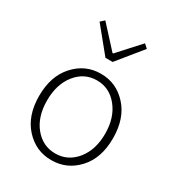

<svg xmlns="http://www.w3.org/2000/svg" viewBox="-179 -848 892 971"><g transform="rotate(30 267.5 -362.5)"><path d="M246.1 -573.2 128.9 -716.8 150.9 -736.8 265.1 -611.8H269L382.8 -736.8L404.8 -716.8L288.1 -573.2ZM267.1 -26.9Q340.3 -26.9 388.7 -85.9Q437 -145.5 437 -239.3Q437 -333 388.7 -393.1Q340.3 -453.1 267.1 -453.1Q193.8 -453.1 146 -393.6Q98.1 -334 98.1 -239.3Q98.1 -144.5 146 -85.9Q193.8 -27.3 267.1 -26.9ZM482.9 -239.3Q482.9 -123.5 420.4 -55.7Q357.9 12.2 267.6 12.2Q176.8 12.7 114.3 -55.7Q51.8 -124 51.8 -239.3Q51.8 -354.5 114.3 -423.3Q176.8 -492.2 267.6 -492.2Q358.4 -492.2 420.4 -423.8Q482.9 -355.5 482.9 -239.3Z"/></g></svg>

Font: SourceSansPro-Light
Style: Regular
Weight: 300
Designer: Paul D. Hunt
Foundry: Adobe Systems Incorporated
Version: Version 2.020;PS 2.0;hotconv 1.0.86;makeotf.lib2.5.63406